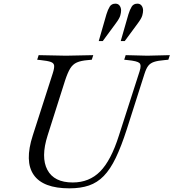

<svg xmlns="http://www.w3.org/2000/svg" viewBox="-20 -1014 947 1048"><path d="M359 14Q215 14 164 -59.5Q113 -133 159 -275L268 -614Q277 -642 275.5 -656Q274 -670 257 -676Q240 -682 202 -686L183 -688L191 -713L340 -710L489 -713L481 -688L460 -686Q422 -683 399.5 -673Q377 -663 363 -640Q349 -617 335 -574L240 -275Q202 -156 238.5 -87Q275 -18 377 -18Q467 -18 526.5 -78Q586 -138 629 -274L742 -625Q753 -659 741 -670Q729 -681 677 -686L658 -688L666 -713L784 -710L907 -713L899 -688L878 -686Q841 -683 820.5 -676Q800 -669 789 -654.5Q778 -640 769 -612L672 -308Q642 -215 612 -152.5Q582 -90 546.5 -53.5Q511 -17 465.5 -1.5Q420 14 359 14ZM519 -790 561 -936Q569 -962 579 -978Q589 -994 610 -994Q625 -994 633 -983Q641 -972 641 -957Q641 -945 636.5 -929Q632 -913 611 -885L541 -790ZM639 -790 681 -936Q689 -962 699 -978Q709 -994 730 -994Q745 -994 753 -983Q761 -972 761 -957Q761 -945 756.5 -929Q752 -913 731 -885L661 -790Z"/></svg>

Font: Baskervville
Style: Italic
Weight: 400
Italic angle: -18°
Designer: ANRT
Foundry: ANRT
Version: Version 1.100